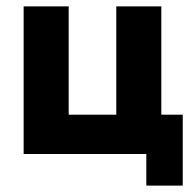

<svg xmlns="http://www.w3.org/2000/svg" viewBox="-20 -482 603 601"><path d="M438 0H54V-462H195V-123H344V-462H485V-123H552V99H438Z"/></svg>

Font: Tilda Sans Extra Bold
Style: Regular
Weight: 800
Designer: ParaType Ltd
Foundry: ParaType Ltd
Version: Version 1.009